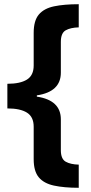

<svg xmlns="http://www.w3.org/2000/svg" viewBox="-20 -734 434 912"><path d="M354 158Q284 158 236 147.5Q188 137 164 108Q140 79 140 22V-132Q140 -179 108 -199Q76 -219 15 -219V-336Q76 -336 108 -356Q140 -376 140 -423V-578Q140 -636 164.5 -665Q189 -694 237 -704Q285 -714 354 -714V-604Q315 -603 292 -590Q269 -577 269 -535V-389Q269 -298 155 -281V-275Q269 -258 269 -167V-21Q269 21 292 34Q315 47 354 48Z"/></svg>

Font: Noto Sans Adlam Unjoined
Style: Regular
Weight: 400
Designer: Mark Jamra, Neil Patel
Foundry: JamraPatel LLC
Version: Version 3.001